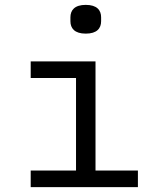

<svg xmlns="http://www.w3.org/2000/svg" viewBox="-20 -768 640 788"><path d="M332 -630C378 -630 395 -652 395 -681V-697C395 -726 378 -748 332 -748C286 -748 269 -726 269 -697V-681C269 -652 286 -630 332 -630ZM106 0H546V-68H372V-516H106V-448H292V-68H106Z"/></svg>

Font: IBM Plex Mono
Style: Regular
Weight: 400
Monospace: yes
Designer: Mike Abbink, Paul van der Laan, Pieter van Rosmalen
Foundry: Bold Monday
Version: Version 2.004